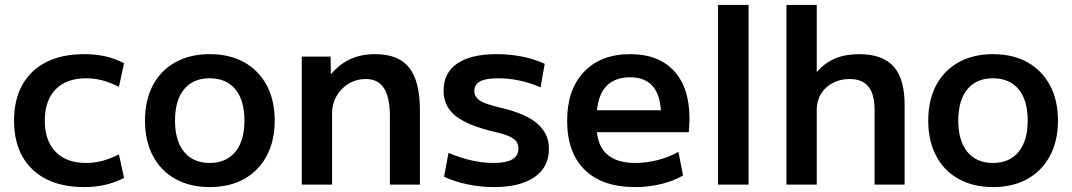

<svg xmlns="http://www.w3.org/2000/svg" viewBox="-20 -750 4355 780"><path d="M322 10Q232 10 168.5 -22Q105 -54 71 -114.5Q37 -175 37 -260Q37 -345 71 -405.5Q105 -466 168.5 -498Q232 -530 322 -530Q367 -530 406.5 -521.5Q446 -513 484 -493L463 -397Q428 -415 395.5 -423.5Q363 -432 330 -432Q250 -432 206 -387Q162 -342 162 -260Q162 -178 206 -133Q250 -88 330 -88Q363 -88 395.5 -96.5Q428 -105 463 -123L484 -27Q446 -8 406.5 1Q367 10 322 10Z M832 10Q752 10 692.5 -23Q633 -56 601 -117Q569 -178 569 -260Q569 -343 601 -403.5Q633 -464 692.5 -497Q752 -530 832 -530Q913 -530 972 -497Q1031 -464 1063.5 -403.5Q1096 -343 1096 -260Q1096 -178 1063.5 -117Q1031 -56 972 -23Q913 10 832 10ZM832 -88Q899 -88 936 -133Q973 -178 973 -260Q973 -343 936 -387.5Q899 -432 832 -432Q765 -432 728 -387.5Q691 -343 691 -260Q691 -178 728 -133Q765 -88 832 -88Z M1206 0V-520H1323L1324 -450H1326Q1361 -491 1404.5 -510.5Q1448 -530 1504 -530Q1599 -530 1642.5 -475Q1686 -420 1686 -300V0H1564V-277Q1564 -354 1540 -391.5Q1516 -429 1466 -429Q1428 -429 1396.5 -410Q1365 -391 1347 -359.5Q1329 -328 1329 -290V0Z M1987 10Q1932 10 1879.5 -1Q1827 -12 1784 -32L1802 -129Q1849 -109 1895 -98.5Q1941 -88 1985 -88Q2036 -88 2061 -102.5Q2086 -117 2086 -146Q2086 -164 2077 -176Q2068 -188 2045.5 -197.5Q2023 -207 1982 -216Q1912 -233 1868 -255.5Q1824 -278 1803 -309Q1782 -340 1782 -382Q1782 -454 1837.5 -492Q1893 -530 1998 -530Q2050 -530 2099 -520.5Q2148 -511 2193 -491L2176 -395Q2133 -414 2089.5 -423Q2046 -432 2003 -432Q1954 -432 1930.5 -419.5Q1907 -407 1907 -380Q1907 -365 1916.5 -353Q1926 -341 1948 -332Q1970 -323 2007 -314Q2060 -302 2098.5 -286Q2137 -270 2161.5 -249Q2186 -228 2198 -202.5Q2210 -177 2210 -145Q2210 -71 2151.5 -30.5Q2093 10 1987 10Z M2560 10Q2427 10 2355.5 -60Q2284 -130 2284 -260Q2284 -386 2352.5 -458Q2421 -530 2540 -530Q2655 -530 2718 -462Q2781 -394 2781 -269Q2781 -255 2780 -238Q2779 -221 2778 -213H2352V-302H2684L2666 -275Q2666 -357 2634.5 -396.5Q2603 -436 2540 -436Q2473 -436 2438.5 -394.5Q2404 -353 2404 -272V-237Q2404 -163 2443.5 -125.5Q2483 -88 2561 -88Q2607 -88 2653 -100Q2699 -112 2736 -133L2755 -37Q2717 -15 2666.5 -2.5Q2616 10 2560 10Z M2897 0V-730H3021V0Z M3175 0V-730H3298V-459H3300Q3331 -495 3373 -512.5Q3415 -530 3470 -530Q3566 -530 3611 -479Q3656 -428 3655 -320V0H3533V-297Q3534 -365 3509 -397Q3484 -429 3432 -429Q3393 -429 3363 -413Q3333 -397 3316 -370Q3299 -343 3298 -307V0Z M4014 10Q3934 10 3874.5 -23Q3815 -56 3783 -117Q3751 -178 3751 -260Q3751 -343 3783 -403.5Q3815 -464 3874.5 -497Q3934 -530 4014 -530Q4095 -530 4154 -497Q4213 -464 4245.5 -403.5Q4278 -343 4278 -260Q4278 -178 4245.5 -117Q4213 -56 4154 -23Q4095 10 4014 10ZM4014 -88Q4081 -88 4118 -133Q4155 -178 4155 -260Q4155 -343 4118 -387.5Q4081 -432 4014 -432Q3947 -432 3910 -387.5Q3873 -343 3873 -260Q3873 -178 3910 -133Q3947 -88 4014 -88Z"/></svg>

Font: M PLUS 2 Thin SemiBold
Style: Regular
Weight: 600
Version: Version 1.001